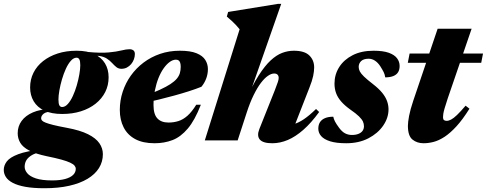

<svg xmlns="http://www.w3.org/2000/svg" viewBox="-109 -746 2586 1020"><path d="M536 -380.5Q520.5 -380.5 509.2 -389.5Q498 -398.5 486.5 -411.2Q475 -424 458.5 -434.8Q442 -445.5 416.5 -449Q391 -452.5 351.5 -443L356 -470Q426.5 -463.5 468.8 -467.5Q511 -471.5 536.2 -478Q561.5 -484.5 579.5 -484.5Q591.5 -484.5 599.5 -478.5Q607.5 -472.5 607.5 -459Q607.5 -444.5 602.2 -430.5Q597 -416.5 587.5 -405.2Q578 -394 565 -387.2Q552 -380.5 536 -380.5ZM221 -177.5Q237 -177.5 251.5 -193.8Q266 -210 278 -236Q290 -262 298.8 -292.2Q307.5 -322.5 312.5 -351Q317.5 -379.5 317.5 -399.5Q317.5 -421.5 312.5 -430.5Q307.5 -439.5 298 -439.5Q282 -439.5 267.5 -423.2Q253 -407 241 -380.8Q229 -354.5 220.2 -324.5Q211.5 -294.5 206.5 -266Q201.5 -237.5 201.5 -217.5Q201.5 -195 206.5 -186.2Q211.5 -177.5 221 -177.5ZM298 -476.5Q355 -476.5 392.5 -458.5Q430 -440.5 449 -409Q468 -377.5 468 -335.5Q468 -292.5 450 -257Q432 -221.5 399 -195.2Q366 -169 321 -154.8Q276 -140.5 221 -140.5Q164.5 -140.5 126.8 -158.2Q89 -176 70 -208Q51 -240 51 -281.5Q51 -324 69 -359.8Q87 -395.5 120 -421.5Q153 -447.5 198 -462Q243 -476.5 298 -476.5ZM127.5 254Q67.5 254 26 246.5Q-15.5 239 -41 225.5Q-66.5 212 -77.8 194.2Q-89 176.5 -89 156.5Q-89 133 -72.8 111.5Q-56.5 90 -12.2 73.2Q32 56.5 116 47H153L150 53Q116.5 57 92.5 64.5Q68.5 72 52.8 83Q37 94 29.5 108.2Q22 122.5 22 140Q22 157.5 35.8 174.2Q49.5 191 81.8 201.8Q114 212.5 168.5 212.5Q209.5 212.5 237.5 204.8Q265.5 197 279.5 183.2Q293.5 169.5 293.5 151Q293.5 142 287 134Q280.5 126 263.5 118Q246.5 110 216.8 101.8Q187 93.5 140 84Q80.5 71.5 46.5 53.8Q12.5 36 -1.2 12.8Q-15 -10.5 -15 -38.5Q-15 -75 5.8 -103.5Q26.5 -132 66 -149Q105.5 -166 162 -167L170 -153Q136.5 -153 123 -142Q109.5 -131 109.5 -117.5Q109.5 -111.5 114 -106Q118.5 -100.5 132.5 -94.8Q146.5 -89 173.5 -82.2Q200.5 -75.5 246 -67Q316.5 -54 358.5 -33Q400.5 -12 419 15Q437.5 42 437.5 73Q437.5 113.5 416.8 146.8Q396 180 356 204Q316 228 258.5 241Q201 254 127.5 254Z M825.5 -429Q809.5 -429 792.8 -417Q776 -405 760.5 -383.2Q745 -361.5 733 -331.5Q721 -301.5 713.8 -265.2Q706.5 -229 706.5 -188Q706.5 -139 727 -117Q747.5 -95 786 -95Q814 -95 838.8 -102.8Q863.5 -110.5 886.8 -131Q910 -151.5 933.5 -189.5H958Q926 -107 888.5 -62.8Q851 -18.5 807.5 -1.8Q764 15 712 15Q650 15 609 -7.2Q568 -29.5 547.8 -69.5Q527.5 -109.5 527.5 -162Q527.5 -212 542.8 -258.5Q558 -305 586.2 -344.5Q614.5 -384 654 -413.8Q693.5 -443.5 742 -460Q790.5 -476.5 846.5 -476.5Q902.5 -476.5 935 -463.2Q967.5 -450 981.5 -427.8Q995.5 -405.5 995.5 -379Q995.5 -352.5 986.2 -328.2Q977 -304 961 -285Q931 -273 894.2 -261.2Q857.5 -249.5 817.5 -238.5Q777.5 -227.5 736.5 -217.5Q695.5 -207.5 657 -199L659 -236Q707 -254 740.8 -269.5Q774.5 -285 796.2 -299.2Q818 -313.5 830 -327.8Q842 -342 846.5 -357.5Q851 -373 851 -391Q851 -404.5 848.2 -412.8Q845.5 -421 840 -425Q834.5 -429 825.5 -429Z M1201.5 -147.5 1153.5 0H979L1164 -590.5Q1155.5 -601.5 1145 -612.5Q1134.5 -623.5 1122.5 -634.8Q1110.5 -646 1096 -658L1103 -682.5L1368 -725.5H1385L1202.5 -204.5L1197 -214Q1232.5 -294 1265.2 -345.2Q1298 -396.5 1328.8 -425Q1359.5 -453.5 1390 -465Q1420.5 -476.5 1452 -476.5Q1509 -476.5 1534.5 -451.2Q1560 -426 1560 -388Q1560 -368.5 1554.8 -342.8Q1549.5 -317 1534.5 -279.5L1440.5 -39L1402.5 -80Q1428 -79.5 1452.8 -86.8Q1477.5 -94 1505.8 -113Q1534 -132 1570 -167L1586.5 -151Q1544 -92.5 1502.2 -56Q1460.5 -19.5 1419.5 -2.2Q1378.5 15 1337.5 15Q1288 15 1271.2 -4.8Q1254.5 -24.5 1269 -61L1351 -266.5Q1363 -297 1367.2 -310.5Q1371.5 -324 1371.5 -332Q1371.5 -343 1365.5 -349.2Q1359.5 -355.5 1347.5 -355.5Q1332.5 -355.5 1314.5 -343.2Q1296.5 -331 1277.2 -305.8Q1258 -280.5 1238.5 -241Q1219 -201.5 1201.5 -147.5Z M1661.5 -126Q1664 -113.5 1670.5 -100.8Q1677 -88 1692.5 -67Q1708 -46 1724.5 -37.5Q1741 -29 1760 -29Q1781 -29 1795.2 -34.8Q1809.5 -40.5 1817 -50.8Q1824.5 -61 1824.5 -75.5Q1824.5 -88.5 1819 -100.5Q1813.5 -112.5 1798 -127.8Q1782.5 -143 1752 -164Q1722 -185.5 1703.5 -206.8Q1685 -228 1676.5 -251.2Q1668 -274.5 1668 -302Q1668 -350 1693 -389.5Q1718 -429 1764.5 -452.8Q1811 -476.5 1875.5 -476.5Q1926.5 -476.5 1956.8 -465.5Q1987 -454.5 2000.5 -436.2Q2014 -418 2014 -395.5Q2014 -375 2005.5 -361.8Q1997 -348.5 1980 -341.8Q1963 -335 1937.5 -335Q1935.5 -350.5 1929.2 -363Q1923 -375.5 1911 -394.5Q1898.5 -413.5 1882.8 -423.8Q1867 -434 1849.5 -434Q1822.5 -434 1809.5 -421.5Q1796.5 -409 1796.5 -390.5Q1796.5 -378.5 1802.5 -366.8Q1808.5 -355 1824.8 -339.2Q1841 -323.5 1872 -299.5Q1903 -275.5 1921 -253.5Q1939 -231.5 1947 -209.5Q1955 -187.5 1955 -165Q1955 -120 1926.8 -78.8Q1898.5 -37.5 1848 -11.2Q1797.5 15 1730.5 15Q1678 15 1645.2 4.8Q1612.5 -5.5 1597.2 -23Q1582 -40.5 1582 -62.5Q1582 -83 1591 -97Q1600 -111 1617.8 -118.5Q1635.5 -126 1661.5 -126Z M2057.5 -412.5 2067 -461.5H2457L2447.5 -412.5ZM2269.5 -223Q2258.5 -190 2253 -170.8Q2247.5 -151.5 2246 -141Q2244.5 -130.5 2244.5 -123.5Q2244.5 -112.5 2249.5 -108.2Q2254.5 -104 2264 -104Q2274.5 -104 2287.5 -110.8Q2300.5 -117.5 2319 -135.2Q2337.5 -153 2364.5 -184.5L2385 -168.5Q2349 -111 2316 -75Q2283 -39 2252.8 -19.2Q2222.5 0.5 2194.8 7.8Q2167 15 2141.5 15Q2106 15 2082 -4.8Q2058 -24.5 2058 -77.5Q2058 -96.5 2064.2 -130Q2070.5 -163.5 2086.5 -211L2216 -593.5H2396.5Z"/></svg>

Font: Newsreader 36pt ExtraBold
Style: Italic
Weight: 800
Italic angle: -17°
Designer: Hugues Gentile
Foundry: Production Type
Version: Version 1.003